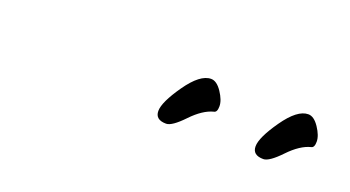

<svg xmlns="http://www.w3.org/2000/svg" viewBox="-26 -785 632 347"><g transform="rotate(20 290.0 -611.0)"><path d="M553 -609Q533 -604 511.5 -581.5Q490 -559 479 -559Q458 -559 458 -576Q458 -593 482.5 -628Q507 -663 528 -663Q539 -663 549 -648Q559 -633 559 -621.5Q559 -610 553 -609ZM366 -609Q346 -604 324.5 -581.5Q303 -559 292 -559Q271 -559 271 -576Q271 -593 295.5 -628Q320 -663 341 -663Q352 -663 362 -648Q372 -633 372 -621.5Q372 -610 366 -609Z"/></g></svg>

Font: Playball
Style: Regular
Weight: 400
Designer: Robert E. Leuschke
Foundry: Robert E. Leuschke
Version: Version 1.001